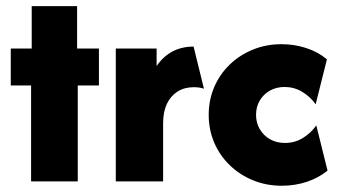

<svg xmlns="http://www.w3.org/2000/svg" viewBox="-20 -583 1085 617"><path d="M79.9 0V-308.3H14.6V-427.1H81.9V-563.2H227.8V-427.1H297.9V-308.3H229.9V0Z M352.1 0V-427.1H483.3V-370.8Q504.2 -401.4 534 -417.4Q563.9 -433.3 602.1 -433.3L635.4 -297.9Q627.8 -300.7 619.4 -301.7Q611.1 -302.8 602.8 -302.8Q572.9 -302.8 550.7 -288.9Q528.5 -275 516.3 -249.3Q504.2 -223.6 504.2 -187.5V0Z M885.4 13.9Q836.1 13.9 793.4 -3.5Q750.7 -20.8 718.4 -52.1Q686.1 -83.3 668.4 -124.7Q650.7 -166 650.7 -213.9Q650.7 -261.8 668.4 -303.1Q686.1 -344.4 718.1 -375.3Q750 -406.2 792.7 -423.6Q835.4 -441 884.7 -441Q925.7 -441 963.5 -428.8Q1001.4 -416.7 1030.6 -392.4L994.4 -247.9Q976.4 -272.9 950.7 -288.2Q925 -303.5 894.4 -303.5Q868.1 -303.5 847.2 -291.7Q826.4 -279.9 814.6 -259.7Q802.8 -239.6 802.8 -213.9Q802.8 -188.2 814.9 -167.7Q827.1 -147.2 847.9 -135.4Q868.8 -123.6 895.8 -123.6Q927.1 -123.6 952.8 -139.2Q978.5 -154.9 996.5 -179.9L1032.6 -34.7Q1003.5 -11.1 965.6 1.4Q927.8 13.9 885.4 13.9Z"/></svg>

Font: Afacad Flux ExtraBold
Style: Regular
Weight: 800
Designer: Kristian Moeller
Foundry: Dicotype
Version: Version 1.100